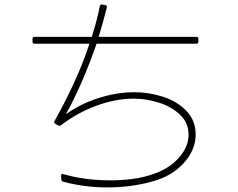

<svg xmlns="http://www.w3.org/2000/svg" viewBox="-20 -812 1040 839"><path d="M122 -630V-642Q122 -651 131 -651H381Q404 -722 416 -785Q418 -794 427 -792L440 -790Q448 -789 447 -780Q430 -712 411 -651H838Q847 -651 847 -642V-630Q847 -621 838 -621H402Q372 -534 336.5 -452.5Q301 -371 268 -313Q331 -358 410.5 -383.5Q490 -409 568 -409Q630 -409 691.5 -389.5Q753 -370 794 -328Q835 -286 835 -223Q835 -158 784 -100.5Q733 -43 646 -19Q553 7 448 7Q350 7 256 -18Q249 -19 248 -28L247 -43V-45Q247 -52 253 -52L257 -51Q351 -24 460 -24Q562 -24 633 -46Q712 -69 758 -118.5Q804 -168 804 -223Q804 -276 766 -311.5Q728 -347 672.5 -364Q617 -381 565 -381Q485 -381 401 -350Q317 -319 247 -265Q240 -260 234 -264L222 -271Q214 -274 218 -283Q317 -458 371 -621H131Q122 -621 122 -630Z"/></svg>

Font: LINE Seed JP_TTF Thin
Style: Regular
Weight: 250
Designer: LY Corporation & Fontrix & Fontworks
Version: Version 1.008